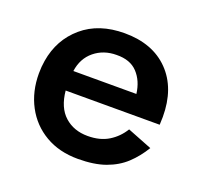

<svg xmlns="http://www.w3.org/2000/svg" viewBox="-91 -573 722 687"><g transform="rotate(20 269.5 -230.0)"><path d="M500 -115Q477 -77 447 -49Q417 -21 374 -5.5Q331 10 269 10Q198 10 145 -21Q92 -52 63 -106.5Q34 -161 34 -230Q34 -243 35 -255Q36 -267 38 -279Q52 -364 114 -417Q176 -470 274 -470Q381 -470 442.5 -407Q504 -344 504 -235Q504 -229 503.5 -221Q503 -213 503 -205H145Q151 -142 186 -110.5Q221 -79 274 -79Q321 -79 353.5 -99Q386 -119 406 -152ZM273 -387Q224 -387 189 -358.5Q154 -330 147 -280H387Q381 -328 353 -358Q325 -388 273 -387Z"/></g></svg>

Font: Jost* Medium
Style: Regular
Weight: 500
Version: Version 3.7